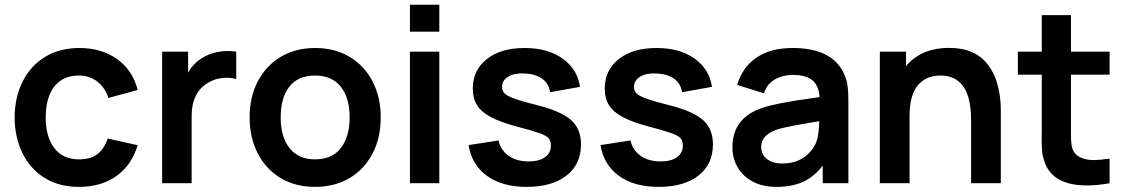

<svg xmlns="http://www.w3.org/2000/svg" viewBox="-20 -752 4620 788"><path d="M304.5 15Q221 15 162 -22.5Q103.5 -59.5 72 -123.8Q40.5 -188 40 -270Q40.5 -353 73 -417.5Q106 -483 165.8 -519Q225.5 -555 306 -555Q397.5 -555 461.5 -508.8Q525.5 -462.5 545 -382.5L425 -350Q411 -393 378.8 -417.5Q346.5 -442 304.5 -442Q258 -442 227 -420Q167.5 -376 167.5 -270Q167.5 -191 202.8 -144.5Q238 -98 304.5 -98Q351.5 -98 379.5 -119.2Q407.5 -140.5 422 -183.5L545 -156Q520 -73.5 457.5 -29.2Q395 15 304.5 15Z M766.5 0H645.5V-540H752V-408.5L739 -425.5Q760.5 -483.5 806 -511.5Q835.5 -531.5 873.8 -538.8Q912 -546 949.5 -540V-427.5Q926.5 -435 894.2 -432Q862 -429 838 -414.5Q766.5 -376 766.5 -274.5Z M1273 15Q1192 15 1131.5 -21.5Q1071 -58 1037.8 -122.5Q1004.5 -187 1004.5 -270Q1004.5 -355 1038.5 -419Q1073 -484 1133.5 -519.5Q1194 -555 1273 -555Q1354.5 -555 1415 -518.5Q1476 -482 1509.2 -417.5Q1542.5 -353 1542.5 -270Q1542.5 -185.5 1509 -122Q1475 -56.5 1414 -20.8Q1353 15 1273 15ZM1273 -98Q1343 -98 1379 -144.5Q1415 -191 1415 -270Q1415 -350 1378.8 -396Q1342.5 -442 1273 -442Q1203.5 -442 1167.8 -396.5Q1132 -351 1132 -270Q1132 -190 1168.5 -144Q1205 -98 1273 -98Z M1783 -622H1662.5V-732.5H1783ZM1662.5 0V-540H1783V0Z M2141.5 15Q2041.5 15 1979 -30Q1916.5 -75 1903 -156.5L2026 -175.5Q2035.5 -135 2068 -112.2Q2100.5 -89.5 2150 -89.5Q2193 -89.5 2217 -106.8Q2241 -124 2241 -154Q2241 -173.5 2231.8 -184.5Q2222.5 -195.5 2194 -205.5Q2163.5 -216.5 2103.5 -232Q2035 -250 1995.5 -271Q1956 -291.5 1938.2 -319.8Q1920.5 -348 1920.5 -389Q1920.5 -464 1978 -509.5Q2035.5 -555 2133 -555Q2228.5 -555 2289.2 -511.5Q2350 -468 2360.5 -395.5L2237.5 -373.5Q2233 -408 2206.2 -428Q2179.5 -448 2135 -450.5Q2092.5 -453 2066.5 -437.8Q2040.5 -422.5 2040.5 -395Q2040.5 -379 2051.8 -368Q2063 -357 2093.5 -346.5Q2125 -335 2188 -319.5Q2282.5 -295.5 2323.5 -259.5Q2364.5 -223.5 2364.5 -159.5Q2364.5 -78 2305.2 -31.5Q2246 15 2141.5 15Z M2683 15Q2583 15 2520.5 -30Q2458 -75 2444.5 -156.5L2567.5 -175.5Q2577 -135 2609.5 -112.2Q2642 -89.5 2691.5 -89.5Q2734.5 -89.5 2758.5 -106.8Q2782.5 -124 2782.5 -154Q2782.5 -173.5 2773.2 -184.5Q2764 -195.5 2735.5 -205.5Q2705 -216.5 2645 -232Q2576.5 -250 2537 -271Q2497.5 -291.5 2479.8 -319.8Q2462 -348 2462 -389Q2462 -464 2519.5 -509.5Q2577 -555 2674.5 -555Q2770 -555 2830.8 -511.5Q2891.5 -468 2902 -395.5L2779 -373.5Q2774.5 -408 2747.8 -428Q2721 -448 2676.5 -450.5Q2634 -453 2608 -437.8Q2582 -422.5 2582 -395Q2582 -379 2593.2 -368Q2604.5 -357 2635 -346.5Q2666.5 -335 2729.5 -319.5Q2824 -295.5 2865 -259.5Q2906 -223.5 2906 -159.5Q2906 -78 2846.8 -31.5Q2787.5 15 2683 15Z M3167 15Q3108.5 15 3068 -7.5Q3028 -29.5 3007 -66Q2986 -102.5 2986 -148Q2986 -268 3109 -309.5Q3143 -320.5 3185.5 -328.5Q3213 -334 3243.2 -338.8Q3273.5 -343.5 3319.8 -350Q3366 -356.5 3387.5 -360L3344.5 -335.5Q3345 -392 3319 -418.2Q3293 -444.5 3233.5 -444.5Q3193 -444.5 3160.5 -426.2Q3128 -408 3115.5 -369L3005.5 -403.5Q3026 -474.5 3083.5 -514.8Q3141 -555 3233.5 -555Q3391.5 -555 3441.5 -454.5Q3454.5 -428.5 3458.2 -401.2Q3462 -374 3462 -331.5V0H3356.5V-117L3374 -98Q3337.5 -39 3288.5 -12Q3239.5 15 3167 15ZM3191 -81Q3231 -81 3261 -95.5Q3288 -109 3306 -129.8Q3324 -150.5 3330.5 -170.5Q3342.5 -200 3342.5 -271.5L3379.5 -260.5Q3215 -235 3169.5 -220.5Q3104 -197.5 3104 -149.5Q3104 -118.5 3127.2 -99.8Q3150.5 -81 3191 -81Z M4087.5 0H3965.5V-260Q3965.5 -442 3839.5 -442Q3786.5 -442 3753.5 -409Q3713 -368.5 3713 -277.5L3641.5 -308Q3641.5 -419 3704 -487.2Q3766.5 -555.5 3875 -555.5Q3984 -555.5 4036 -484.5Q4058.5 -455 4070 -418.5Q4087.5 -362.5 4087.5 -301.5ZM3713 0H3591V-540H3698.5V-372.5H3713Z M4534 -101V0Q4480.5 10 4429.5 9Q4315 5.5 4276 -66.5Q4270 -78 4266 -90.8Q4262 -103.5 4259.8 -112.2Q4257.5 -121 4256.5 -138.8Q4255.5 -156.5 4255.2 -162.8Q4255 -169 4255.2 -192Q4255.5 -215 4255.5 -220.5V-690H4375.5V-227.5Q4375.5 -223.5 4375.5 -213.8Q4375.5 -204 4375.5 -200Q4375.5 -196 4375.5 -187.8Q4375.5 -179.5 4376 -175.8Q4376.5 -172 4377 -165.2Q4377.5 -158.5 4378.2 -154.8Q4379 -151 4380 -146.2Q4381 -141.5 4382.8 -137.8Q4384.5 -134 4386.5 -130.5Q4398 -111.5 4421.2 -103Q4444.5 -94.5 4470.5 -95Q4496.5 -95.5 4534 -101ZM4534 -445.5H4157.5V-540H4534Z"/></svg>

Font: Vortex Mix
Style: Bold
Weight: 700
Designer: Mikhail Sharanda
Foundry: Mikhail Sharanda
Version: Version 4.504;Glyphs 3.1.2 (3151)